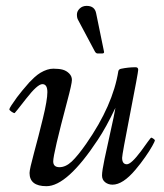

<svg xmlns="http://www.w3.org/2000/svg" viewBox="-20 -629 561 657"><path d="M309.1 -583 336.2 -450.9Q336.2 -446 329.1 -446H314Q308.1 -446 304 -454.1L247.1 -561Q243.2 -567.6 243.2 -579.1Q243.2 -590.6 252.6 -599.7Q262 -608.9 276.6 -608.9Q304.4 -608.9 309.1 -583ZM125 -341.1Q108.2 -341.1 69.6 -291.5Q31 -241.9 30 -241.9Q26.4 -241.9 19.2 -246.9Q12 -252 12 -254.9Q12 -257.8 19 -268.6Q38.6 -298.3 56.4 -319.3Q74.2 -340.3 80.4 -347.3Q86.7 -354.2 97.5 -364.1Q108.4 -374 118.2 -379.9Q142.1 -394 162.4 -394Q182.6 -394 195.2 -390.4Q207.8 -386.7 216.9 -377.4Q226.1 -368.2 226.1 -355.3Q226.1 -342.5 210 -282.5Q162.1 -102.3 162.1 -76.9Q162.1 -56.9 183.5 -56.9Q204.8 -56.9 225.6 -76.4Q246.3 -95.9 275.4 -137.7Q366.5 -268.6 385 -386Q387 -392.1 393.8 -393.6Q418.9 -398.9 444.1 -398.9Q452.9 -398.9 452.9 -390.1Q452.9 -381.3 425.4 -240.7Q397.9 -100.1 397.9 -89.1Q397.9 -66.9 414.1 -66.9Q429 -66.9 462.9 -112.3Q475.3 -129.4 485.6 -143.7Q495.8 -158 497.7 -158Q499.5 -158 504.8 -154.4Q510 -150.9 510 -148.3Q510 -145.8 501.2 -129.8Q492.4 -113.8 476.9 -91.6Q461.4 -69.3 443.4 -48.1Q400.4 2.9 365 2.9Q350.3 2.9 339.7 -5.5Q329.1 -13.9 329.1 -28.8Q329.1 -43.7 337.8 -85.3Q346.4 -127 358.4 -179.8Q370.4 -232.7 375 -260Q342.5 -191.9 314.9 -150.9Q210.2 8.1 138.9 8.1Q81.1 8.1 81.1 -37.1Q81.1 -49.6 96.3 -105.5Q111.6 -161.4 126.8 -224Q142.1 -286.6 142.1 -313.8Q142.1 -341.1 125 -341.1Z"/></svg>

Font: Fanwood Text
Style: Italic
Weight: 400
Italic angle: -9°
Version: Version 1.101